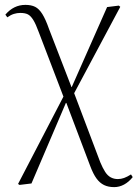

<svg xmlns="http://www.w3.org/2000/svg" viewBox="-20 -537 564 787"><path d="M448 230Q424 230 406.5 221.5Q389 213 375.5 194.5Q362 176 350 144L252 -115H250L109 215L60 221L54 217L240 -141L139 -405Q127 -438 116.5 -455Q106 -472 94.5 -478Q83 -484 63 -484Q50 -484 37 -480Q24 -476 10 -466L2 -477Q19 -497 39.5 -507Q60 -517 84 -517Q108 -517 124 -509Q140 -501 153.5 -479.5Q167 -458 181 -418L273 -180H274L419 -508L467 -514L473 -509L284 -155L391 128Q401 152 411 167.5Q421 183 434 190Q447 197 463 197Q476 197 488.5 192.5Q501 188 517 178L524 189Q508 209 488.5 219.5Q469 230 448 230Z"/></svg>

Font: Literata 60pt ExtraLight
Style: Regular
Weight: 250
Designer: Latin by Veronika Burian and Jose Scaglione. Greek by Irene Vlachou. Cyrillic by Vera Evstafieva.
Foundry: TypeTogether
Version: Version 3.103;gftools[0.9.29]